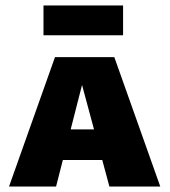

<svg xmlns="http://www.w3.org/2000/svg" viewBox="-20 -682 620 702"><path d="M13 0 181 -473H398L566 0H380L262 -438H297L185 0ZM124 -97 165 -209H401L450 -97ZM139 -553V-662H430V-553Z"/></svg>

Font: Ysabeau SC Black
Style: Regular
Weight: 900
Designer: Christian Thalmann (Catharsis Fonts)
Version: Version 2.001;gftools[0.9.30]; featfreeze: smcp